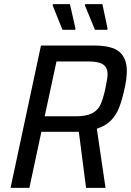

<svg xmlns="http://www.w3.org/2000/svg" viewBox="-20 -908 633 928"><path d="M178 -688H433Q522 -688 557.5 -657Q593 -626 593 -565Q593 -525 581 -475Q569 -421 555 -386Q541 -351 515.5 -325Q490 -299 448 -286L490 0H396L361 -271H325H180L122 0H31ZM489 -479Q500 -530 500 -550Q500 -581 479 -596Q458 -611 407 -611H253L196 -346H346Q397 -346 424.5 -360Q452 -374 465 -401Q478 -428 489 -479ZM343 -764H282L234 -883L236 -888H318L345 -769ZM498 -764H439L390 -883L392 -888H475L500 -769Z"/></svg>

Font: Saira Semi Condensed
Style: Italic
Weight: 400
Width: 4
Italic angle: -12°
Designer: Hector Gatti with collaboration of the Omnibus-Type team
Foundry: Omnibus-Type
Version: Version 1.001; ttfautohint (v1.8)